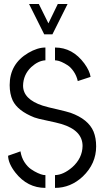

<svg xmlns="http://www.w3.org/2000/svg" viewBox="-20 -916 523 939"><path d="M122.1 -896.5H169.9L216.8 -801.8L262.7 -896.5H310.5L236.3 -748H196.3ZM19.5 -154.3 80.1 -175.8Q85 -145.5 99.6 -123Q114.3 -100.6 131.3 -88.9Q148.4 -77.1 164.6 -69.8Q180.7 -62.5 191.4 -60.5L202.1 -59.6V2.9Q114.3 2.9 55.7 -71.3Q20.5 -116.2 19.5 -154.3ZM27.3 -500Q27.3 -603.5 118.2 -657.2Q163.1 -683.6 202.1 -683.6V-621.1Q167 -619.1 132.8 -587.9Q93.8 -550.8 92.8 -497.1Q92.8 -430.7 188.5 -399.4Q212.9 -391.6 261.7 -380.9Q307.6 -370.1 325.2 -364.3Q412.1 -333 437.5 -272.5Q450.2 -241.2 450.2 -200.2Q450.2 -115.2 384.8 -52.7Q325.2 2.9 249 2.9V-59.6Q290 -60.5 334 -98.6Q382.8 -142.6 383.8 -202.1Q383.8 -278.3 280.3 -309.6Q256.8 -316.4 210 -326.2Q162.1 -335.9 147.5 -341.8Q66.4 -374 42 -424.8Q27.3 -457 27.3 -500ZM249 -621.1V-683.6Q335 -683.6 392.6 -605.5Q418.9 -569.3 422.9 -540L360.4 -519.5Q354.5 -545.9 340.3 -566.4Q326.2 -586.9 311 -596.7Q295.9 -606.4 281.7 -612.8Q267.6 -619.1 257.8 -620.1Z"/></svg>

Font: Post No Bills Colombo
Style: Medium
Weight: 600
Designer: Kosala Senevirathne, Siva Puranthara, Lasantha Premarathna, Tharique Azeez
Foundry: Mooniak
Version: Version 1.220 ; ttfautohint (v1.5)